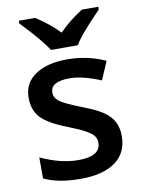

<svg xmlns="http://www.w3.org/2000/svg" viewBox="-87 -826 661 895"><g transform="rotate(-10 243.5 -378.0)"><path d="M444.8 -153.8Q444.8 -74.7 387.2 -32.5Q329.6 9.8 222.2 9.8Q114.3 9.8 48.8 -22.9V-122.1Q144 -78.1 226.1 -78.1Q332 -78.1 332 -142.1Q332 -162.6 320.3 -176.3Q308.6 -189.9 281.7 -204.6Q254.9 -219.2 207 -237.8Q113.8 -273.9 80.8 -310.1Q47.9 -346.2 47.9 -403.8Q47.9 -473.1 103.8 -511.5Q159.7 -549.8 255.9 -549.8Q351.1 -549.8 436 -511.2L398.9 -424.8Q311.5 -460.9 252 -460.9Q161.1 -460.9 161.1 -409.2Q161.1 -383.8 184.8 -366.2Q208.5 -348.6 288.1 -317.9Q355 -292 385.3 -270.5Q415.5 -249 430.2 -220.9Q444.8 -192.9 444.8 -153.8ZM441.4 -766.1V-752.9Q379.9 -689 354.7 -658.7Q329.6 -628.4 316.4 -606H189.5Q157.7 -657.2 65.4 -752.9V-766.1H142.6Q210 -722.2 252.4 -676.8Q299.8 -725.6 363.8 -766.1Z"/></g></svg>

Font: f5_41667          
Style: Regular
Weight: 600
Foundry: Ascender Corporation
Version: Version 1.10